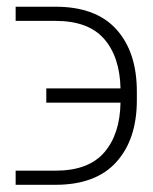

<svg xmlns="http://www.w3.org/2000/svg" viewBox="-20 -542 443 557"><path d="M25.4 -46.9H141.1Q236.8 -46.9 282.5 -99.9Q328.1 -152.8 329.6 -244.1H114.3V-285.6H329.6Q327.6 -377 282 -429.2Q236.3 -481.4 141.1 -481.4H25.4V-522.5H141.1Q258.3 -522.5 317.6 -456.8Q377 -391.1 377 -276.4V-251.5Q377 -137.7 317.4 -71.8Q257.8 -5.9 141.1 -5.9H25.4Z"/></svg>

Font: Inter Extra Light
Style: Regular
Weight: 200
Designer: Rasmus Andersson
Foundry: rsms
Version: Version 4.000;git-3c8e0fc